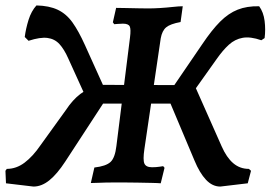

<svg xmlns="http://www.w3.org/2000/svg" viewBox="-32 -671 995 706"><path d="M91 15 -10 3 -12 -43 -7 -50Q28 -50 58.5 -73Q89 -96 117 -137L210 -266Q235 -304 263.5 -325.5Q292 -347 332 -359L651 -358L669 -390L783 -133Q801 -92 825.5 -71Q850 -50 883 -50L891 -43L879 3L778 15Q749 15 725.5 -10Q702 -35 683 -81L595 -290H347L208 -77Q178 -31 149.5 -8Q121 15 91 15ZM299 -280 219 -456Q204 -490 186.5 -509Q169 -528 142.5 -531.5Q116 -535 73 -521L59 -535Q63 -566 73 -598Q83 -630 102 -651Q149 -650 180.5 -635Q212 -620 234.5 -588.5Q257 -557 280 -506L364 -320ZM302 2 315 -55Q358 -60 374.5 -75.5Q391 -91 396 -134L446 -533Q450 -564 445 -574Q440 -584 420 -584Q411 -584 400 -583Q389 -582 388 -582L383 -589L395 -642Q404 -642 427 -641.5Q450 -641 475 -640.5Q500 -640 513 -640Q533 -640 557 -641.5Q581 -643 603.5 -645.5Q626 -648 640 -648L632 -590Q594 -583 579 -570.5Q564 -558 559 -530L499 -123Q493 -83 499 -69.5Q505 -56 527 -56Q542 -56 555 -58Q568 -60 568 -60L573 -54L559 3Q549 2 525 1.5Q501 1 474.5 0.5Q448 0 430 0Q408 0 382.5 0Q357 0 335.5 1Q314 2 302 2ZM641 -280 583 -320 712 -509Q747 -561 777.5 -591.5Q808 -622 842 -635.5Q876 -649 921 -648Q937 -626 941 -594Q945 -562 941 -531L929 -523Q889 -537 860.5 -532Q832 -527 809.5 -506.5Q787 -486 764 -453Z"/></svg>

Font: Alegreya SemiBold
Style: Italic
Weight: 600
Italic angle: -7°
Designer: Juan Pablo del Peral
Foundry: Huerta Tipografica
Version: Version 2.009